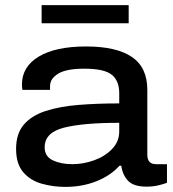

<svg xmlns="http://www.w3.org/2000/svg" viewBox="-20 -720 677 752"><path d="M143 -629V-700H484V-629ZM235 12Q188 12 143.5 -0.5Q99 -13 71 -45.5Q43 -78 43 -137Q43 -196 73 -231.5Q103 -267 158 -285Q213 -303 286.5 -309Q360 -315 447 -315V-355Q447 -404 417.5 -427.5Q388 -451 310 -451Q240 -451 208 -431.5Q176 -412 176 -383V-368H68Q66 -377 66 -389Q66 -459 132 -498.5Q198 -538 317 -538Q436 -538 496.5 -497Q557 -456 557 -368V-114Q557 -77 591 -77H634V-4Q621 1 600 6Q579 11 554 11Q503 11 481.5 -12Q460 -35 455 -71H448Q413 -32 357.5 -10Q302 12 235 12ZM263 -77Q307 -77 349.5 -92.5Q392 -108 419.5 -137Q447 -166 447 -205V-239Q306 -239 230.5 -220Q155 -201 155 -143Q155 -107 187 -92Q219 -77 263 -77Z"/></svg>

Font: Archivo SemiExpanded Medium
Style: Regular
Weight: 500
Width: 6
Designer: Hector Gatti
Foundry: Omnibus-Type
Version: Version 2.001; ttfautohint (v1.8.3)